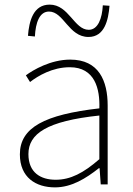

<svg xmlns="http://www.w3.org/2000/svg" viewBox="-20 -798 576 831"><path d="M363 -638C433 -638 449 -712 454 -773L425 -775C422 -718 404 -669 364 -669C301 -669 278 -778 195 -778C124 -778 106 -707 101 -643L131 -640C134 -700 151 -748 192 -748C256 -748 277 -638 363 -638ZM218 13C290 13 352 -26 408 -70H411L416 0H446V-341C446 -448 408 -540 284 -540C199 -540 123 -495 92 -472L110 -443C145 -470 207 -507 282 -507C391 -507 413 -413 410 -329C173 -302 66 -246 66 -130C66 -30 135 13 218 13ZM221 -20C157 -20 103 -50 103 -131C103 -219 182 -274 410 -298V-109C341 -49 285 -20 221 -20Z"/></svg>

Font: SSpoqa Han Sans Neo Thin
Style: Regular
Weight: 100
Designer: [Spoqa Han Sans Neo] Dong-huui Kim  Younghwa Kang  Yujin Lee  [Noto Sans] Ryoko NISHIZUKA  (kana & ideographs); Paul D. 
Foundry: Spoqa (http://www.spoqa-han-sans.com)
Version: Version 1.000